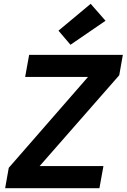

<svg xmlns="http://www.w3.org/2000/svg" viewBox="-20 -988 665 1008"><path d="M7 0 26 -107 442 -584H112L133 -700H625L606 -593L188 -116H523L502 0ZM350 -753 287 -827 456 -968 534 -879Z"/></svg>

Font: DM Sans 9pt ExtraBold
Style: Italic
Weight: 800
Italic angle: -10°
Version: Version 4.004;gftools[0.9.30]